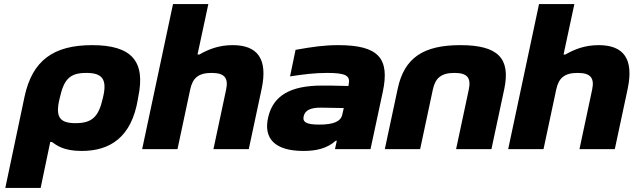

<svg xmlns="http://www.w3.org/2000/svg" viewBox="-20 -730 3102 940"><path d="M655 -244 657 -256C693 -429 626 -509 431 -509C243 -509 138 -435 100 -256L6 190H179L226 -35H234C257 -19 290 9 380 9C519 9 624 -58 655 -244ZM272 -248 273 -252C293 -341 321 -373 402 -373C478 -373 507 -345 484 -252L483 -248C463 -158 430 -127 350 -127C274 -127 249 -155 272 -248Z M827 -710 676 0H849L911 -291C923 -348 951 -373 1016 -373C1080 -373 1099 -348 1087 -291L1025 0H1198L1261 -295C1292 -442 1241 -509 1119 -509C1052 -509 1001 -489 956 -463H947L1000 -710Z M1636 -509C1567 -509 1512 -501 1427 -486L1400 -356C1465 -366 1520 -373 1582 -373C1674 -373 1696 -359 1687 -317L1686 -309C1625 -311 1580 -311 1556 -311C1399 -311 1317 -260 1293 -156C1269 -53 1324 9 1466 9C1528 9 1581 -3 1624 -41H1629L1620 0H1794L1854 -280C1889 -444 1834 -509 1636 -509ZM1467 -162C1474 -190 1500 -203 1550 -203C1568 -203 1620 -202 1663 -201L1656 -170C1649 -136 1615 -120 1543 -120C1478 -120 1460 -133 1467 -162Z M1927 -295 1864 0H2037L2099 -291C2111 -348 2140 -373 2205 -373C2269 -373 2287 -348 2275 -291L2213 0H2386L2449 -295C2480 -444 2419 -509 2234 -509C2054 -509 1959 -448 1927 -295Z M2619 -710 2468 0H2641L2703 -291C2715 -348 2743 -373 2808 -373C2872 -373 2891 -348 2879 -291L2817 0H2990L3053 -295C3084 -442 3033 -509 2911 -509C2844 -509 2793 -489 2748 -463H2739L2792 -710Z"/></svg>

Font: LT Wave Black
Style: Italic
Weight: 900
Designer: Daniel Lyons
Version: Version 2.5 (Glyphs App)